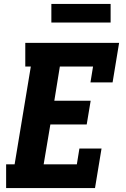

<svg xmlns="http://www.w3.org/2000/svg" viewBox="-20 -952 640 972"><path d="M11 0V-120H54L136 -615H108V-735H583L550 -535H438L451 -615H283L255 -442H439L419 -322H235L201 -120H369L382 -200H494L461 0ZM240 -838V-932H540V-838Z"/></svg>

Font: Iosevka Slab HvExObl
Style: Regular
Weight: 900
Width: 7
Italic angle: -9°
Monospace: yes
Designer: Belleve Invis
Foundry: Belleve Invis
Version: Version 11.1.1; ttfautohint (v1.8.3)